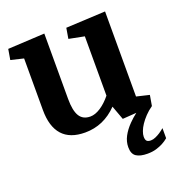

<svg xmlns="http://www.w3.org/2000/svg" viewBox="-137 -654 917 989"><g transform="rotate(-20 321.5 -159.0)"><path d="M215.3 -182.1Q215.3 -117.7 233.9 -87.6Q252.4 -57.6 293 -57.6Q319.3 -57.6 349.4 -77.1Q379.4 -96.7 406.7 -130.4V-455.6L322.3 -472.2L332 -529.8L548.3 -540.5V-74.2L618.2 -57.6V-57.1L608.4 0Q585.4 16.1 568.1 34.4Q550.8 52.7 538.8 70.6Q526.9 88.4 520.8 105Q514.6 121.6 514.6 134.3Q514.6 151.4 521.5 158Q528.3 164.6 543.5 164.6Q556.2 164.6 569.8 158.4Q583.5 152.3 594.7 145Q607.9 136.2 620.6 125.5V180.7Q606.4 192.9 588.9 202.1Q573.2 210.4 552 216.8Q530.8 223.1 503.9 223.1Q464.4 223.1 442.9 209Q421.4 194.8 421.4 158.2Q421.4 127.4 436.5 98.9Q451.7 70.3 478 43.5Q497.1 23.9 521 5.4L444.8 10.7L416.5 -66.4Q378.9 -27.8 334.7 -8.5Q290.5 10.7 239.7 10.7Q156.7 10.7 115.2 -35.6Q73.7 -82 73.7 -172.9V-455.6L3.9 -472.2L13.7 -529.8L215.3 -540.5Z"/></g></svg>

Font: Noticia Text
Style: Bold
Weight: 700
Designer: JM Sole
Foundry: JM Sole
Version: Version 1.003